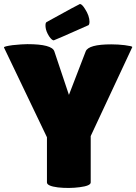

<svg xmlns="http://www.w3.org/2000/svg" viewBox="-31 -931 682 961"><path d="M204 -18V-244L-11 -693V-694Q-11 -699 32 -705Q80 -710 106 -710Q229 -710 241 -674L314 -456L398 -674Q412 -709 526 -709Q560 -709 593 -705Q631 -700 631 -696V-695L423 -250V-18Q423 -1 368 6Q315 13 259 7Q204 0 204 -18ZM215 -749Q199 -774 197 -796Q195 -818 203 -821Q366 -911 369 -911Q379 -911 394 -887Q417 -852 417 -821Q417 -810 412 -805Q241 -729 238 -729Q229 -729 215 -749Z"/></svg>

Font: FC Lilita One
Style: Regular
Weight: 400
Designer: Juan Montoreano
Foundry: Juan Montoreano
Version: Version 1.002